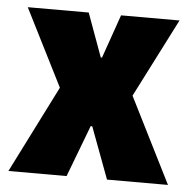

<svg xmlns="http://www.w3.org/2000/svg" viewBox="-44 -571 610 615"><g transform="rotate(5 261.5 -264.0)"><path d="M5 0 146 -280 21 -528H217L268 -388H272L321 -528H509L380 -275L518 0H322L260 -166H255L192 0Z"/></g></svg>

Font: Archivo Condensed Black
Style: Regular
Weight: 900
Width: 3
Designer: Hector Gatti
Foundry: Omnibus-Type
Version: Version 2.001